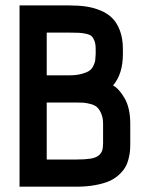

<svg xmlns="http://www.w3.org/2000/svg" viewBox="-20 -704 565 724"><path d="M406.2 -381.8Q428.7 -370.1 450 -333.3Q471.2 -296.4 471.2 -236.8V-164.6Q471.2 -147.9 470.2 -135.3Q469.2 -122.6 464.6 -104.5Q460 -86.4 452.1 -73Q444.3 -59.6 429 -45.2Q413.6 -30.8 392.8 -21.5Q372.1 -12.2 339.8 -6.1Q307.6 0 267.6 0H53.7V-683.6H239.7Q274.9 -683.6 303 -679.7Q331.1 -675.8 358.2 -664.8Q385.3 -653.8 403.3 -635.7Q421.4 -617.7 432.4 -588.1Q443.4 -558.6 443.4 -519V-500Q443.4 -424.8 406.2 -381.8ZM368.7 -236.8Q368.7 -259.8 361.8 -275.6Q355 -291.5 346.2 -299.6Q337.4 -307.6 321.5 -311.8Q305.7 -315.9 295.4 -316.7Q285.2 -317.4 267.6 -317.4H156.2V-102.5H267.6Q300.8 -102.5 320.8 -105.7Q340.8 -108.9 351.3 -117.2Q361.8 -125.5 365.2 -136Q368.7 -146.5 368.7 -164.6ZM340.8 -519Q340.8 -537.1 336.7 -548.6Q332.5 -560.1 326.2 -566.7Q319.8 -573.2 305.4 -576.4Q291 -579.6 278.1 -580.3Q265.1 -581.1 239.7 -581.1H156.2V-419.9H239.7Q267.1 -419.9 286.6 -425Q306.2 -430.2 316.2 -436.8Q326.2 -443.4 332 -455.6Q337.9 -467.8 339.1 -476.6Q340.3 -485.4 340.8 -500Z"/></svg>

Font: Anka/Coder Condensed
Style: Bold
Weight: 700
Width: 4
Monospace: yes
Version: Version 001.100